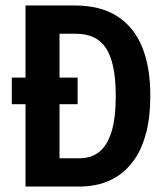

<svg xmlns="http://www.w3.org/2000/svg" viewBox="-20 -680 600 700"><path d="M23 -397H263V-300H23ZM133 0V-103H270Q312 -103 341 -125.5Q370 -148 386 -198Q402 -248 402 -330Q402 -391 393 -434.5Q384 -478 366 -505Q348 -532 320.5 -544.5Q293 -557 256 -557H133V-660H252Q346 -660 407 -621Q468 -582 498 -509Q528 -436 528 -333Q528 -253 513 -196Q498 -139 471.5 -100.5Q445 -62 412 -40Q379 -18 343.5 -9Q308 0 274 0ZM73 0V-660H197V0Z"/></svg>

Font: Bricolage Grotesque 72pt SemiCondensed SemiBold
Style: Regular
Weight: 600
Width: 4
Designer: Mathieu Triay
Foundry: Atelier Triay
Version: Version 1.001;gftools[0.9.33.dev8+g029e19f]